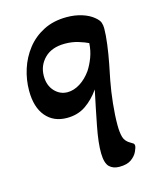

<svg xmlns="http://www.w3.org/2000/svg" viewBox="-105 -482 675 831"><g transform="rotate(-15 232.5 -66.5)"><path d="M327 276Q299 276 282.5 260Q266 244 265 200Q264 154 278.5 79.5Q293 5 310 -75Q282 -35 246.5 -11Q211 13 163 13Q103 13 68.5 -28Q34 -69 34 -143Q34 -192 49 -239Q64 -286 94 -324.5Q124 -363 169 -386Q214 -409 273 -409Q310 -409 341.5 -399Q373 -389 393 -372Q410 -358 414 -346Q418 -334 418 -320Q418 -291 412.5 -249Q407 -207 399 -166Q391 -125 385 -96Q376 -49 370.5 3.5Q365 56 365 100Q365 132 371 153.5Q377 175 401 188Q407 191 411.5 194.5Q416 198 416 205Q416 213 408 230.5Q400 248 381 262Q362 276 327 276ZM194 -94Q222 -94 250 -111.5Q278 -129 300 -160Q315 -183 326 -212Q337 -241 339 -275Q323 -283 295.5 -291.5Q268 -300 236 -300Q177 -300 144.5 -267.5Q112 -235 112 -188Q112 -146 136 -120Q160 -94 194 -94Z"/></g></svg>

Font: Akaya Kanadaka
Style: Regular
Weight: 400
Designer: Vaishnavi Murthy Yerkadithaya, Juan Luis Blanco Aristondo
Version: Version 1.002; ttfautohint (v1.8.3)